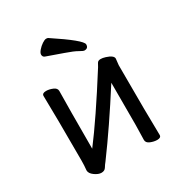

<svg xmlns="http://www.w3.org/2000/svg" viewBox="-173 -843 929 985"><g transform="rotate(-30 291.5 -350.0)"><path d="M382 -568Q375 -568 354.5 -580Q334 -592 286.5 -608.5Q239 -625 189 -643Q178 -648 178 -661Q178 -671 190 -685Q202 -699 217 -709Q232 -719 241 -719Q248 -719 252 -717Q405 -616 405 -591Q405 -568 382 -568ZM144 19Q126 19 104.5 3.5Q83 -12 83 -30Q86 -58 86 -86Q86 -364 83 -471Q83 -487 107 -487Q125 -487 145.5 -478.5Q166 -470 166 -453Q164 -364 164 -112Q257 -234 399 -459Q404 -467 409.5 -478Q415 -489 431 -489Q443 -489 459 -484Q500 -471 500 -452L496 -415Q496 -106 499 0Q499 16 476 16Q457 16 436.5 7.5Q416 -1 416 -18L418 -106V-356Q295 -163 190 -21Q180 -9 171.5 5Q163 19 144 19Z"/></g></svg>

Font: ToneOZ-Pinyin-WenKai-Medium
Style: Medium
Weight: 700
Designer: Fontworks Inc.
Foundry: ToneOZ
Version: Version 0.240331